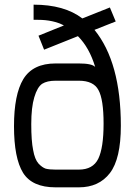

<svg xmlns="http://www.w3.org/2000/svg" viewBox="-20 -803 578 823"><path d="M79 -62Q40 -125 40 -262Q40 -398 80 -464Q121 -531 218 -531H318Q374 -531 388 -516Q363 -599 314 -648L169 -590L145 -650L254 -694Q208 -718 143 -718H124V-783Q256 -783 333 -724L451 -771L476 -711L385 -675Q498 -536 498 -264Q498 -122 451 -61Q404 0 318 0H218Q118 0 79 -62ZM127 -386Q114 -343 114 -271Q114 -199 122 -160Q129 -120 145 -102Q161 -85 176 -80Q192 -76 218 -76H318Q378 -76 401 -122Q424 -169 424 -273Q424 -377 402 -417Q381 -457 318 -457H218Q182 -457 161 -444Q140 -430 127 -386Z"/></svg>

Font: Mina
Style: Regular
Weight: 400
Version: Version 1.000